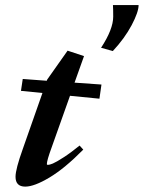

<svg xmlns="http://www.w3.org/2000/svg" viewBox="-20 -710 556 742"><path d="M416 -512.7 370.6 -525.4Q417.5 -597.2 417.5 -645.5Q417.5 -676.3 416.5 -690.4H515.6Q515.6 -663.6 488.8 -612.8Q461.9 -562 416 -512.7ZM77.6 11.2Q40 11.2 40 -26.9Q40 -56.2 68.4 -135.3L144 -350.6L61 -358.9L67.9 -404.8L160.6 -397.9L162.6 -402.8L241.2 -514.2L304.7 -493.2L268.1 -390.6L372.1 -383.3L364.3 -328.6L250.5 -339.8L179.7 -140.6Q161.1 -89.8 161.1 -76.2Q161.1 -72.8 165 -72.8Q171.4 -72.8 184.3 -78.1Q197.3 -83.5 225.3 -101.6Q253.4 -119.6 287.6 -147.5L301.8 -131.8Q230 -59.1 171.1 -23.9Q112.3 11.2 77.6 11.2Z"/></svg>

Font: Elstob 18pt
Style: Bold Italic
Weight: 700
Italic angle: -20°
Designer: Peter S. Baker
Version: Version 1.015